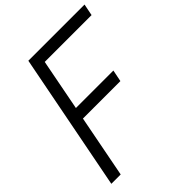

<svg xmlns="http://www.w3.org/2000/svg" viewBox="-248 -1063 1208 1208"><g transform="rotate(-45 356.0 -458.5)"><path d="M212.2 -916.7H712.2L696.6 -838.5H279.9L213.5 -494.8H546.9L531.2 -416.7H197.9L117.2 0H33.9Z"/></g></svg>

Font: Monoid
Style: Italic
Weight: 400
Width: 4
Italic angle: -11°
Monospace: yes
Version: Version 0.61